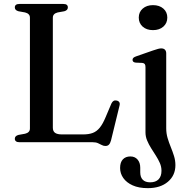

<svg xmlns="http://www.w3.org/2000/svg" viewBox="-20 -720 950 972"><path d="M305.5 -663 272 -657Q260 -654 253.8 -647.5Q247.5 -641 247.5 -630.5V-73.5Q247.5 -55.5 258.8 -47.5Q270 -39.5 294 -39.5H400.5Q429.5 -39.5 449.5 -47Q469.5 -54.5 485 -73.5Q500.5 -92.5 515 -127.5L544 -196Q548.5 -205.5 555 -209.2Q561.5 -213 570.5 -211Q580 -209 584 -202.5Q588 -196 585 -185L542 -9Q538 5.5 531.5 12.2Q525 19 513.5 19Q504 19 495.2 14.2Q486.5 9.5 476 4.8Q465.5 0 449.5 0H78.5Q66.5 0 60.8 -4.8Q55 -9.5 55 -17.5Q55 -32 73.5 -37L107 -43Q119 -46 125.2 -52.5Q131.5 -59 131.5 -69.5V-630.5Q131.5 -641 125.2 -647.5Q119 -654 107 -657L73.5 -663Q55 -668 55 -682.5Q55 -691 60.8 -695.5Q66.5 -700 78.5 -700H300Q312.5 -700 318 -695.5Q323.5 -691 323.5 -682.5Q323.5 -668 305.5 -663ZM821.5 -70.5Q821.5 -44.5 828.5 -21Q835.5 2.5 844.8 25Q854 47.5 861 70Q868 92.5 868 116Q868 168 830 200.2Q792 232.5 728.5 232.5Q683 232.5 651.8 218.5Q620.5 204.5 604.2 181.2Q588 158 588 130.5Q588 101.5 602 86.8Q616 72 640 72Q663 72 676.5 87.8Q690 103.5 690 129V152.5Q690 177 702.8 190Q715.5 203 740 203Q768 203 782.8 187.8Q797.5 172.5 797.5 144.5Q797.5 124 789.2 105.2Q781 86.5 769 67.8Q757 49 745 30Q733 11 724.8 -8.8Q716.5 -28.5 716.5 -50V-380Q716.5 -391 712.8 -395.8Q709 -400.5 700.5 -401.5L666.5 -403Q658.5 -404 654.8 -407.5Q651 -411 651 -417Q651 -423 655.2 -427.2Q659.5 -431.5 670 -435L754.5 -464.5Q770.5 -470 780 -472.5Q789.5 -475 796 -475Q809 -475 815.2 -468.2Q821.5 -461.5 821.5 -449.5ZM754.5 -567.5Q722 -567.5 702.2 -585.2Q682.5 -603 682.5 -631Q682.5 -659 702.5 -676.5Q722.5 -694 754.5 -694Q787 -694 807 -676.5Q827 -659 827 -631Q827 -603 807 -585.2Q787 -567.5 754.5 -567.5Z"/></svg>

Font: Fraunces 20pt
Style: Regular
Weight: 400
Version: Version 1.000;[b76b70a41]